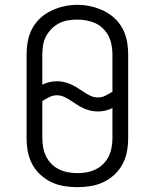

<svg xmlns="http://www.w3.org/2000/svg" viewBox="-20 -766 640 794"><path d="M300 8Q272 8 244.5 3.5Q217 -1 192 -13Q167 -25 146.5 -44Q126 -63 113 -87.5Q100 -112 95 -139.5Q90 -167 90 -195V-540Q90 -568 95 -595.5Q100 -623 113 -647.5Q126 -672 146.5 -691Q167 -710 192.5 -722Q218 -734 245 -740Q272 -746 300 -746Q328 -746 355 -740Q382 -734 407.5 -722Q433 -710 453.5 -691Q474 -672 487 -647.5Q500 -623 505 -595.5Q510 -568 510 -540V-195Q510 -167 505 -139.5Q500 -112 487 -87.5Q474 -63 453.5 -44Q433 -25 408 -13Q383 -1 355.5 3.5Q328 8 300 8ZM385 -363Q401 -363 416 -370.5Q431 -378 445 -387V-540Q445 -560 441.5 -579Q438 -598 429.5 -615.5Q421 -633 406.5 -647.5Q392 -662 374.5 -670Q357 -678 337.5 -681.5Q318 -685 298 -685Q279 -685 259.5 -681.5Q240 -678 223 -669Q206 -660 192.5 -646Q179 -632 170 -615Q161 -598 158 -578.5Q155 -559 155 -540V-416Q169 -423 184.5 -426.5Q200 -430 215 -430Q231 -430 246 -426.5Q261 -423 275 -416.5Q289 -410 302 -401.5Q315 -393 328 -384.5Q341 -376 355 -369.5Q369 -363 385 -363ZM300 -50Q319 -50 338.5 -53.5Q358 -57 375.5 -65.5Q393 -74 407 -88Q421 -102 429.5 -119.5Q438 -137 441.5 -156.5Q445 -176 445 -195V-319Q431 -312 415.5 -308.5Q400 -305 385 -305Q369 -305 354 -308.5Q339 -312 325 -318.5Q311 -325 298 -333.5Q285 -342 272 -350.5Q259 -359 245 -365.5Q231 -372 215 -372Q199 -372 184 -364.5Q169 -357 155 -348V-195Q155 -176 158.5 -156.5Q162 -137 170.5 -119.5Q179 -102 193 -88Q207 -74 224.5 -65.5Q242 -57 261.5 -53.5Q281 -50 300 -50Z"/></svg>

Font: Iosevka Curly Slab LtEx
Style: Regular
Weight: 300
Width: 7
Monospace: yes
Designer: Belleve Invis
Foundry: Belleve Invis
Version: Version 11.1.0; ttfautohint (v1.8.3)